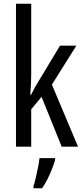

<svg xmlns="http://www.w3.org/2000/svg" viewBox="-20 -780 439 1021"><path d="M146 -383Q146 -355 144.5 -328.5Q143 -302 141 -276H145Q151 -287 156.5 -297.5Q162 -308 167.5 -318.5Q173 -329 179 -338L299 -537H386L256 -330L395 0H308L201 -265L146 -199V0H65V-760H146ZM273 71Q266 95 255 122.5Q244 150 231 175.5Q218 201 204 221H158V210Q164 192 170.5 164.5Q177 137 182.5 109Q188 81 190 61H273Z"/></svg>

Font: Noto Sans Khmer ExtraCondensed
Style: Regular
Weight: 400
Width: 2
Designer: Danh Hong and the Monotype Design Team
Foundry: Monotype Imaging Inc.
Version: Version 2.004